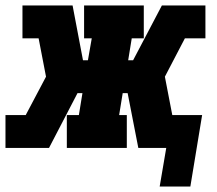

<svg xmlns="http://www.w3.org/2000/svg" viewBox="-23 -540 793 701"><path d="M672 141H560L584 0H482L443 -200H425L412 -120H440V0H221V-120H265L278 -200H260L156 0H-3V-120H71L145 -260L118 -400H59V-520H242L280 -320H298L312 -400H284V-520H502V-400H458L445 -320H463L568 -520H727V-400H652L579 -260L606 -120H715Z"/></svg>

Font: Iosevka Etoile Heavy Oblique
Style: Regular
Weight: 900
Italic angle: -9°
Designer: Belleve Invis
Foundry: Belleve Invis
Version: Version 15.5.2; ttfautohint (v1.8.4)